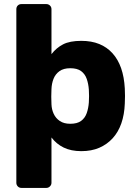

<svg xmlns="http://www.w3.org/2000/svg" viewBox="-20 -730 672 940"><path d="M85 190Q74 190 67 182.5Q60 175 60 165V-685Q60 -696 67 -703Q74 -710 85 -710H207Q217 -710 224.5 -703Q232 -696 232 -685V-465Q256 -496 289 -513Q322 -530 378 -530Q428 -530 466 -514.5Q504 -499 531 -469Q558 -439 573 -396Q588 -353 591 -297Q592 -277 592 -260Q592 -243 591 -223Q589 -169 574 -126Q559 -83 531.5 -53Q504 -23 466 -6.5Q428 10 378 10Q328 10 292 -7.5Q256 -25 232 -57V165Q232 175 224.5 182.5Q217 190 207 190ZM324 -124Q358 -124 377 -138Q396 -152 404.5 -176Q413 -200 415 -229Q417 -260 415 -291Q413 -320 404.5 -344Q396 -368 377 -382Q358 -396 324 -396Q291 -396 271 -381.5Q251 -367 242 -344Q233 -321 232 -294Q231 -275 231 -257Q231 -239 232 -219Q233 -194 243 -172.5Q253 -151 273 -137.5Q293 -124 324 -124Z"/></svg>

Font: Rubik
Style: Bold
Weight: 700
Designer: Hubert and Fischer
Foundry: Hubert and Fischer
Version: Version 2.300;gftools[0.9.30]